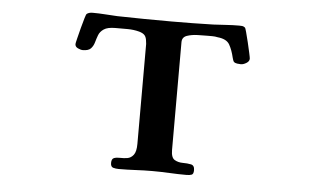

<svg xmlns="http://www.w3.org/2000/svg" viewBox="-42 -570 1084 641"><g transform="rotate(5 500.0 -250.0)"><path d="M780 -399Q780 -390 770 -384Q760 -378 752 -378Q747 -378 739.5 -379Q732 -380 728 -384Q726 -387 725 -390.5Q724 -394 723 -397Q717 -423 707 -440.5Q697 -458 667 -461Q658 -463 649 -463Q640 -463 631 -463Q620 -463 600 -462.5Q580 -462 564 -456.5Q548 -451 548 -434V-73Q548 -47 560 -40Q572 -33 587.5 -33Q603 -33 615 -30.5Q627 -28 627 -12Q627 1 620.5 3.5Q614 6 603 6Q575 6 546.5 4.5Q518 3 489 3Q461 3 433 4.5Q405 6 376 6Q366 6 357.5 3.5Q349 1 349 -12Q349 -26 357.5 -29Q366 -32 378 -31.5Q390 -31 402 -33Q414 -35 422.5 -46Q431 -57 431 -83V-410Q431 -414 431 -418Q431 -422 430 -426Q429 -439 423.5 -446Q418 -453 404 -457Q385 -462 364.5 -462Q344 -462 324 -462Q298 -462 285.5 -453.5Q273 -445 268.5 -433Q264 -421 260.5 -408.5Q257 -396 249 -387.5Q241 -379 222 -379Q215 -379 205.5 -383.5Q196 -388 196 -397Q196 -400 200 -416Q204 -432 209 -451.5Q214 -471 218.5 -485.5Q223 -500 224 -500Q231 -506 244 -506Q265 -506 285.5 -504.5Q306 -503 327 -502Q372 -501 417.5 -500.5Q463 -500 508 -500Q543 -500 578.5 -500.5Q614 -501 649 -502Q671 -503 692 -504.5Q713 -506 735 -506Q741 -506 745.5 -505.5Q750 -505 755 -501Q756 -501 760 -486.5Q764 -472 768.5 -453Q773 -434 776.5 -418Q780 -402 780 -399Z"/></g></svg>

Font: Kaisei Tokumin
Style: Bold
Weight: 700
Designer: Font-Kai, 金井和夫
Foundry: KAZUO KANAI
Version: Version 5.003